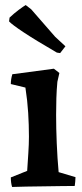

<svg xmlns="http://www.w3.org/2000/svg" viewBox="-20 -739 326 763"><path d="M28 4Q23 -13 23 -34L88 -60Q90 -91 92.5 -129Q95 -167 95 -196Q95 -242 92 -290.5Q89 -339 81 -391L23 -405Q23 -424 29 -444L194 -466L216 -449L208 -414Q205 -381 204 -349Q203 -317 203 -283Q203 -229 205.5 -169.5Q208 -110 213 -55L280 -35Q280 -27 279 -17.5Q278 -8 277 0Q256 0 223 0.5Q190 1 153.5 1.5Q117 2 83.5 2.5Q50 3 28 4ZM219 -528 206 -530Q120 -580 74 -610.5Q28 -641 16 -654L18 -669Q36 -686 54 -699.5Q72 -713 82 -719L104 -702L199 -593L240 -555Z"/></svg>

Font: Labrada SemiBold
Style: Regular
Weight: 600
Designer: Mercedes Jáuregui
Foundry: Omnibus-Type Team
Version: Version 1.000; ttfautohint (v1.8.4.7-5d5b)